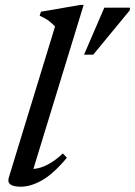

<svg xmlns="http://www.w3.org/2000/svg" viewBox="-20 -730 536 762"><path d="M198.5 -625Q185 -639 171.8 -648.8Q158.5 -658.5 137.5 -667.5L142.5 -683.5L299 -710.5H312L112.5 -59.5Q168 -63.5 229.5 -121L245.5 -104Q191 -39 146.2 -14Q101.5 11 62.5 11Q3.5 11 15 -25.5ZM313.5 -513 394 -699.5H496L495 -689L350 -513Z"/></svg>

Font: Newsreader Text Medium
Style: Italic
Weight: 500
Italic angle: -17°
Designer: Hugues Gentile
Foundry: Production Type
Version: Version 1.001